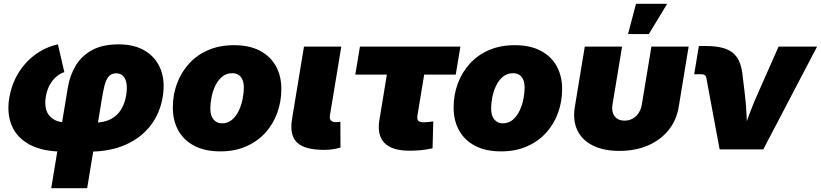

<svg xmlns="http://www.w3.org/2000/svg" viewBox="-20 -786 4318 1010"><path d="M249.5 204.1 336.9 -326.2Q347.7 -389.6 378.4 -440.9Q409.2 -492.2 464.6 -522.5Q520 -552.7 604 -552.7Q688 -552.7 744.6 -517.8Q801.3 -482.9 825.4 -420.9Q849.6 -358.9 835.9 -276.4Q821.8 -189.9 771.7 -125.2Q721.7 -60.5 639.9 -24.4Q558.1 11.7 447.8 11.7H315.9Q205.1 11.7 137 -24.7Q68.8 -61 42 -125.2Q15.1 -189.5 28.8 -272Q41 -342.8 76.2 -400.9Q111.3 -459 165 -498.5Q218.8 -538.1 284.7 -552.7L318.4 -406.7Q294.9 -399.4 274.7 -381.3Q254.4 -363.3 240.2 -336.4Q226.1 -309.6 220.7 -275.9Q214.4 -237.3 223.6 -206.8Q232.9 -176.3 261.7 -158.4Q290.5 -140.6 341.3 -140.6H473.1Q525.4 -140.6 560.5 -158.2Q595.7 -175.8 616.2 -208.5Q636.7 -241.2 644 -286.1Q649.4 -320.3 645.5 -345.9Q641.6 -371.6 627.9 -386Q614.3 -400.4 591.3 -400.4Q564.9 -400.4 550.8 -382.3Q536.6 -364.3 529.8 -335.9Q522.9 -307.6 517.6 -276.4L438.5 204.1Z M1138.7 10.3Q1059.1 10.3 1003.4 -18.3Q947.8 -46.9 918.5 -98.9Q889.2 -150.9 889.2 -220.7Q889.2 -287.6 911.1 -346.7Q933.1 -405.8 974.6 -451.4Q1016.1 -497.1 1075.7 -522.7Q1135.3 -548.3 1210.9 -548.3Q1290.5 -548.3 1345.9 -519.8Q1401.4 -491.2 1430.7 -439.2Q1460 -387.2 1460 -317.4Q1460 -252 1438.7 -192.9Q1417.5 -133.8 1376.2 -88.1Q1335 -42.5 1275.4 -16.1Q1215.8 10.3 1138.7 10.3ZM1147.5 -137.2Q1179.2 -137.2 1201.4 -156.7Q1223.6 -176.3 1237.3 -206.1Q1251 -235.8 1256.8 -268.1Q1262.7 -300.3 1262.7 -325.2Q1262.7 -350.6 1255.1 -367.4Q1247.6 -384.3 1233.9 -392.6Q1220.2 -400.9 1202.1 -400.9Q1169.9 -400.9 1147.7 -381.8Q1125.5 -362.8 1111.8 -333.5Q1098.1 -304.2 1092.3 -272.5Q1086.4 -240.7 1086.4 -214.8Q1086.4 -177.2 1103.5 -157.2Q1120.6 -137.2 1147.5 -137.2Z M1685.5 2.4Q1583 2.4 1542.7 -36.1Q1502.4 -74.7 1516.1 -159.2L1579.1 -541H1775.4L1715.3 -177.7Q1712.9 -161.1 1720.7 -152.3Q1728.5 -143.6 1746.1 -143.6Q1754.9 -143.6 1760.7 -144Q1766.6 -144.5 1770.5 -146L1771 -9.8Q1758.8 -5.9 1736.6 -1.7Q1714.4 2.4 1685.5 2.4Z M2135.7 6.8Q2042 6.8 2002.2 -34.2Q1962.4 -75.2 1976.1 -156.7L2015.1 -393.6H1849.1L1873.5 -541H2401.9L2377.4 -393.6H2211.4L2175.8 -177.7Q2172.9 -159.7 2180.2 -151.1Q2187.5 -142.6 2208.5 -142.6Q2218.3 -142.6 2235.1 -144.3Q2252 -146 2259.3 -147.5L2255.4 -5.9Q2221.7 1.5 2191.9 4.2Q2162.1 6.8 2135.7 6.8Z M2615.7 10.3Q2536.1 10.3 2480.5 -18.3Q2424.8 -46.9 2395.5 -98.9Q2366.2 -150.9 2366.2 -220.7Q2366.2 -287.6 2388.2 -346.7Q2410.2 -405.8 2451.7 -451.4Q2493.2 -497.1 2552.7 -522.7Q2612.3 -548.3 2688 -548.3Q2767.6 -548.3 2823 -519.8Q2878.4 -491.2 2907.7 -439.2Q2937 -387.2 2937 -317.4Q2937 -252 2915.8 -192.9Q2894.5 -133.8 2853.3 -88.1Q2812 -42.5 2752.4 -16.1Q2692.9 10.3 2615.7 10.3ZM2624.5 -137.2Q2656.2 -137.2 2678.5 -156.7Q2700.7 -176.3 2714.4 -206.1Q2728 -235.8 2733.9 -268.1Q2739.7 -300.3 2739.7 -325.2Q2739.7 -350.6 2732.2 -367.4Q2724.6 -384.3 2710.9 -392.6Q2697.3 -400.9 2679.2 -400.9Q2647 -400.9 2624.8 -381.8Q2602.5 -362.8 2588.9 -333.5Q2575.2 -304.2 2569.3 -272.5Q2563.5 -240.7 2563.5 -214.8Q2563.5 -177.2 2580.6 -157.2Q2597.7 -137.2 2624.5 -137.2Z M3238.3 7.8Q3155.3 7.8 3098.6 -20.5Q3042 -48.8 3017.1 -100.8Q2992.2 -152.8 3003.9 -223.6L3056.2 -541H3252.4L3202.1 -236.8Q3197.8 -210.4 3204.3 -191.2Q3210.9 -171.9 3226.8 -161.6Q3242.7 -151.4 3265.1 -151.4Q3288.1 -151.4 3307.1 -161.6Q3326.2 -171.9 3339.1 -191.2Q3352.1 -210.4 3356.4 -236.8L3406.7 -541H3602.5L3550.3 -223.6Q3538.6 -152.8 3496.3 -100.8Q3454.1 -48.8 3387.9 -20.5Q3321.8 7.8 3238.3 7.8ZM3283.7 -606.9 3325.7 -766.1H3489.7L3393.1 -606.9Z M3765.6 0 3695.3 -377.4Q3693.8 -386.2 3687 -390.9Q3680.2 -395.5 3668.9 -395.5H3631.8L3656.2 -543.9H3694.8Q3788.1 -543.9 3832 -510.5Q3876 -477.1 3885.3 -397.9L3897.5 -296.9Q3904.3 -241.7 3907 -184.8Q3909.7 -127.9 3911.1 -63H3877.9Q3900.4 -127.9 3921.6 -184.8Q3942.9 -241.7 3967.8 -296.9L4075.7 -541H4278.3L3995.1 0Z"/></svg>

Font: Inter 17pt Black
Style: Italic
Weight: 900
Italic angle: -9.3988°
Version: Version 4.001;git-66647c0bb